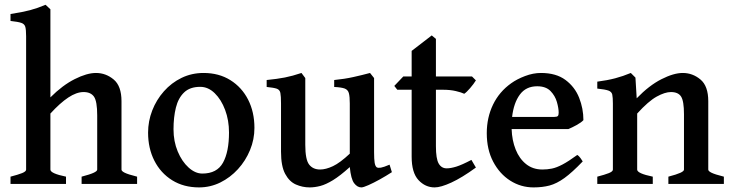

<svg xmlns="http://www.w3.org/2000/svg" viewBox="-20 -777 3090 811"><path d="M24.4 0V-30.8Q56.6 -39.1 73.5 -45.9Q90.3 -52.7 90.3 -60.5V-624Q90.3 -651.4 86.9 -663.6Q83.5 -675.8 69.8 -680.4Q56.2 -685.1 24.4 -688.5V-717.8Q75.2 -725.6 107.2 -734.1Q139.2 -742.7 172.4 -756.8L192.9 -737.8V-365.7Q244.1 -417 295.7 -442.9Q347.2 -468.8 385.3 -468.8Q427.2 -468.8 460.2 -441.2Q493.2 -413.6 493.2 -349.6V-60.5Q493.2 -54.2 506.8 -47.4Q520.5 -40.5 559.1 -30.8V0H324.7V-30.8Q359.9 -40 375.2 -47.1Q390.6 -54.2 390.6 -60.5V-289.6Q390.6 -349.1 377 -368.7Q363.3 -388.2 333 -388.2Q303.2 -388.2 268.3 -365Q233.4 -341.8 192.9 -297.4V-60.5Q192.9 -44.4 258.8 -30.8V0Z M820.8 14.6Q755.9 14.6 707.3 -15.6Q658.7 -45.9 632.1 -98.1Q605.5 -150.4 605.5 -216.8Q605.5 -265.1 623 -310.3Q640.6 -355.5 672.4 -391.4Q704.1 -427.2 746.8 -448Q789.6 -468.8 839.8 -468.8Q904.8 -468.8 953.1 -438.5Q1001.5 -408.2 1028.1 -356Q1054.7 -303.7 1054.7 -236.8Q1054.7 -188 1036.1 -143.1Q1017.6 -98.1 985.1 -62.5Q952.6 -26.9 910.4 -6.1Q868.2 14.6 820.8 14.6ZM834.5 -43.9Q896.5 -43.9 921.9 -89.8Q947.3 -135.7 947.3 -217.3Q947.3 -269 930.9 -312.7Q914.6 -356.4 887 -383.3Q859.4 -410.2 825.7 -410.2Q782.2 -410.2 757.6 -386.5Q732.9 -362.8 722.9 -322.3Q712.9 -281.7 712.9 -231Q712.9 -179.7 730.7 -137.2Q748.5 -94.7 776.6 -69.3Q804.7 -43.9 834.5 -43.9Z M1288.1 14.6Q1257.8 14.6 1230 2.4Q1202.1 -9.8 1184.6 -42.5Q1167 -75.2 1167 -136.2V-339.8Q1167 -371.1 1164.3 -384.5Q1161.6 -397.9 1149.2 -402.3Q1136.7 -406.7 1106.4 -409.7V-439Q1150.9 -443.4 1183.3 -449.7Q1215.8 -456.1 1253.4 -468.8L1269.5 -447.3V-165.5Q1269.5 -102.5 1285.9 -81.8Q1302.2 -61 1332 -61Q1356.4 -61 1386.5 -75.2Q1416.5 -89.4 1457.5 -127.9V-339.8Q1457.5 -369.1 1453.6 -383.5Q1449.7 -397.9 1435.8 -403.1Q1421.9 -408.2 1391.6 -409.7V-439Q1436 -443.4 1473.1 -451.7Q1510.3 -460 1543 -468.8L1560.1 -447.3V-133.8Q1560.1 -104 1562.5 -89.6Q1564.9 -75.2 1571.3 -70.3Q1577.1 -66.9 1588.9 -68.8Q1600.6 -70.8 1625.5 -81.5L1635.3 -49.8Q1611.3 -34.2 1584.5 -19.3Q1557.6 -4.4 1536.1 5.1Q1514.6 14.6 1506.3 14.6Q1489.3 14.6 1475.8 -3.2Q1462.4 -21 1457.5 -71.3Q1417 -34.7 1386.7 -16.1Q1356.4 2.4 1332.8 8.5Q1309.1 14.6 1288.1 14.6Z M1815.9 14.6Q1776.4 14.6 1747.6 -16.4Q1718.8 -47.4 1718.8 -115.2V-397.9H1658.2L1645.5 -414.1L1683.6 -454.1H1718.8V-562L1803.7 -627.4L1821.3 -612.8V-454.1H1973.6L1990.2 -437.5Q1981 -422.4 1965.8 -404.8Q1950.7 -387.2 1940.9 -380.9Q1929.2 -386.7 1905.5 -392.3Q1881.8 -397.9 1851.6 -397.9H1821.3V-159.7Q1821.3 -106.4 1833 -86.2Q1844.7 -65.9 1866.7 -65.9Q1883.8 -65.9 1907.5 -73.2Q1931.2 -80.6 1971.2 -101.6L1990.2 -69.3Q1931.2 -26.4 1886.5 -5.9Q1841.8 14.6 1815.9 14.6Z M2233.9 14.6Q2180.2 14.6 2135.3 -13.9Q2090.3 -42.5 2063.2 -94Q2036.1 -145.5 2036.1 -214.4Q2036.1 -280.3 2062.5 -335Q2088.9 -389.6 2139.2 -425.3Q2163.6 -442.9 2197.8 -455.8Q2231.9 -468.8 2265.1 -468.8Q2329.1 -468.8 2368.7 -439.2Q2408.2 -409.7 2426.3 -364Q2444.3 -318.4 2444.3 -269.5Q2435.5 -259.8 2416 -249Q2396.5 -238.3 2380.9 -231.9H2141.1Q2142.6 -184.1 2158.2 -145.3Q2173.8 -106.4 2202.4 -83.7Q2231 -61 2271 -61Q2291.5 -61 2311 -64.9Q2330.6 -68.8 2355.7 -82Q2380.9 -95.2 2418.5 -122.6Q2424.8 -119.1 2432.1 -109.1Q2439.5 -99.1 2441.4 -95.2Q2397 -48.8 2364.3 -25.1Q2331.5 -1.5 2301.3 6.6Q2271 14.6 2233.9 14.6ZM2143.1 -283.2H2321.3Q2332.5 -283.2 2336.2 -286.9Q2339.8 -290.5 2339.8 -300.8Q2339.8 -319.8 2332.3 -346.2Q2324.7 -372.6 2305.2 -392.6Q2285.6 -412.6 2249 -412.6Q2201.7 -412.6 2175.8 -377.4Q2149.9 -342.3 2143.1 -283.2Z M2502.9 0V-30.8Q2535.2 -39.1 2552 -45.9Q2568.8 -52.7 2568.8 -60.5V-339.8Q2568.8 -365.2 2566.2 -377.4Q2563.5 -389.6 2549.8 -394.5Q2536.1 -399.4 2502.9 -402.8V-432.1Q2544.9 -437.5 2578.4 -446.3Q2611.8 -455.1 2644.5 -468.8L2664.1 -449.2L2669.4 -361.8Q2721.7 -416 2773.7 -442.4Q2825.7 -468.8 2863.8 -468.8Q2905.8 -468.8 2938.7 -441.2Q2971.7 -413.6 2971.7 -349.6V-60.5Q2971.7 -54.2 2985.4 -47.4Q2999 -40.5 3037.6 -30.8V0H2803.2V-30.8Q2838.4 -40 2853.8 -47.1Q2869.1 -54.2 2869.1 -60.5V-294.4Q2869.1 -350.1 2856.9 -369.1Q2844.7 -388.2 2814 -388.2Q2788.6 -388.2 2753.7 -368.9Q2718.8 -349.6 2671.4 -297.4V-60.5Q2671.4 -44.4 2737.3 -30.8V0Z"/></svg>

Font: David Libre Medium
Style: Regular
Weight: 500
Designer: Ismar David, J. Victor Gaultney, Annie Olsen and Meir Sadan
Foundry: Monotype Imaging Inc. & SIL International
Version: Version 1.100; ttfautohint (v1.8.4.7-5d5b)